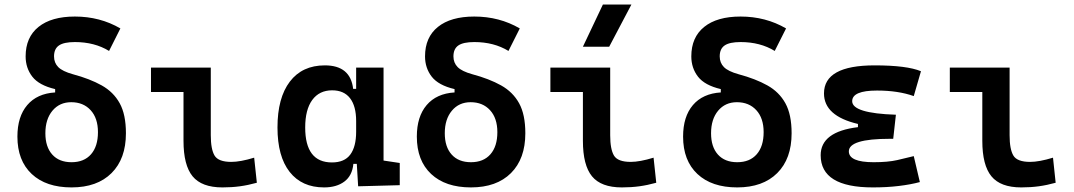

<svg xmlns="http://www.w3.org/2000/svg" viewBox="-20 -815 4728 845"><path d="M294.9 9.8Q182.6 9.8 119.6 -49.3Q56.6 -108.4 56.6 -213.9Q56.6 -301.8 99.9 -352.5Q143.1 -403.3 222.7 -408.2V-422.9Q151.9 -439.5 122.3 -477.5Q92.8 -515.6 92.8 -566.9Q92.8 -650.9 149.4 -696.5Q206.1 -742.2 309.6 -742.2Q419.9 -742.2 509.8 -689.9L460 -590.8Q396 -629.9 309.6 -629.9Q261.2 -629.9 239.5 -615Q217.8 -600.1 217.8 -566.9Q217.8 -538.6 236.3 -519.8Q254.9 -501 300.8 -488.3Q375.5 -468.3 427.5 -439.2Q479.5 -410.2 506.8 -360.6Q534.2 -311 534.2 -228.5Q534.2 -116.2 470.9 -53.2Q407.7 9.8 294.9 9.8ZM294.9 -101.1Q350.1 -101.1 380.6 -136Q411.1 -170.9 411.1 -233.4Q411.1 -294.9 378.9 -330.1Q346.7 -365.2 293.5 -365.2Q242.2 -365.2 210.9 -327.9Q179.7 -290.5 179.7 -228.5Q179.7 -168.5 210 -134.8Q240.2 -101.1 294.9 -101.1Z M959 9.8Q867.7 9.8 827.6 -39.1Q787.6 -87.9 787.6 -195.3V-410.2H644.5V-517.6H907.7V-219.7Q907.7 -158.2 924.3 -130.4Q940.9 -102.5 998 -102.5Q1038.1 -102.5 1098.6 -121.1L1110.4 -10.7Q1071.8 0 1035.9 4.9Q1000 9.8 959 9.8Z M1406.2 9.8Q1308.6 9.8 1254.9 -58.3Q1201.2 -126.5 1201.2 -253.9Q1201.2 -384.3 1255.6 -455.8Q1310.1 -527.3 1409.7 -527.3Q1522.5 -527.3 1534.2 -423.8H1547.4V-517.6H1668V-108.4L1739.3 -97.7V0L1556.2 4.9L1550.3 -93.8H1535.2Q1530.3 -42 1495.8 -16.1Q1461.4 9.8 1406.2 9.8ZM1547.4 -235.4V-282.2Q1547.4 -348.1 1520.5 -382.8Q1493.7 -417.5 1441.9 -417.5Q1385.3 -417.5 1354.2 -375Q1323.2 -332.5 1323.2 -253.9Q1323.2 -100.1 1440.9 -100.1Q1496.1 -100.1 1521.7 -134.8Q1547.4 -169.4 1547.4 -235.4Z M2052.7 9.8Q1940.4 9.8 1877.4 -49.3Q1814.5 -108.4 1814.5 -213.9Q1814.5 -301.8 1857.7 -352.5Q1900.9 -403.3 1980.5 -408.2V-422.9Q1909.7 -439.5 1880.1 -477.5Q1850.6 -515.6 1850.6 -566.9Q1850.6 -650.9 1907.2 -696.5Q1963.9 -742.2 2067.4 -742.2Q2177.7 -742.2 2267.6 -689.9L2217.8 -590.8Q2153.8 -629.9 2067.4 -629.9Q2019 -629.9 1997.3 -615Q1975.6 -600.1 1975.6 -566.9Q1975.6 -538.6 1994.1 -519.8Q2012.7 -501 2058.6 -488.3Q2133.3 -468.3 2185.3 -439.2Q2237.3 -410.2 2264.6 -360.6Q2292 -311 2292 -228.5Q2292 -116.2 2228.8 -53.2Q2165.5 9.8 2052.7 9.8ZM2052.7 -101.1Q2107.9 -101.1 2138.4 -136Q2168.9 -170.9 2168.9 -233.4Q2168.9 -294.9 2136.7 -330.1Q2104.5 -365.2 2051.3 -365.2Q2000 -365.2 1968.8 -327.9Q1937.5 -290.5 1937.5 -228.5Q1937.5 -168.5 1967.8 -134.8Q1998 -101.1 2052.7 -101.1Z M2716.8 9.8Q2625.5 9.8 2585.4 -39.1Q2545.4 -87.9 2545.4 -195.3V-410.2H2402.3V-517.6H2665.5V-219.7Q2665.5 -158.2 2682.1 -130.4Q2698.7 -102.5 2755.9 -102.5Q2795.9 -102.5 2856.4 -121.1L2868.2 -10.7Q2829.6 0 2793.7 4.9Q2757.8 9.8 2716.8 9.8ZM2545.4 -609.4 2633.3 -794.9H2758.8L2661.1 -609.4Z M3224.6 9.8Q3112.3 9.8 3049.3 -49.3Q2986.3 -108.4 2986.3 -213.9Q2986.3 -301.8 3029.5 -352.5Q3072.8 -403.3 3152.3 -408.2V-422.9Q3081.5 -439.5 3052 -477.5Q3022.5 -515.6 3022.5 -566.9Q3022.5 -650.9 3079.1 -696.5Q3135.7 -742.2 3239.3 -742.2Q3349.6 -742.2 3439.5 -689.9L3389.6 -590.8Q3325.7 -629.9 3239.3 -629.9Q3190.9 -629.9 3169.2 -615Q3147.5 -600.1 3147.5 -566.9Q3147.5 -538.6 3166 -519.8Q3184.6 -501 3230.5 -488.3Q3305.2 -468.3 3357.2 -439.2Q3409.2 -410.2 3436.5 -360.6Q3463.9 -311 3463.9 -228.5Q3463.9 -116.2 3400.6 -53.2Q3337.4 9.8 3224.6 9.8ZM3224.6 -101.1Q3279.8 -101.1 3310.3 -136Q3340.8 -170.9 3340.8 -233.4Q3340.8 -294.9 3308.6 -330.1Q3276.4 -365.2 3223.1 -365.2Q3171.9 -365.2 3140.6 -327.9Q3109.4 -290.5 3109.4 -228.5Q3109.4 -168.5 3139.6 -134.8Q3169.9 -101.1 3224.6 -101.1Z M3821.3 9.8Q3591.8 9.8 3591.8 -131.8Q3591.8 -235.4 3755.9 -255.4V-269.5Q3606.4 -304.7 3606.4 -403.8Q3606.4 -527.3 3829.1 -527.3Q3971.2 -527.3 4033.2 -501.5L4001.5 -392.1Q3932.6 -416.5 3839.8 -416.5Q3730.5 -416.5 3730.5 -369.6Q3730.5 -316.4 3922.9 -310.1L3911.1 -204.1H3895.5Q3715.8 -204.1 3715.8 -148.9Q3715.8 -101.1 3825.2 -101.1Q3887.7 -101.1 3928.5 -110.4Q3969.2 -119.6 4001.5 -127.9L4028.3 -13.7Q3988.3 -2.9 3936 3.4Q3883.8 9.8 3821.3 9.8Z M4474.6 9.8Q4383.3 9.8 4343.3 -39.1Q4303.2 -87.9 4303.2 -195.3V-410.2H4160.2V-517.6H4423.3V-219.7Q4423.3 -158.2 4439.9 -130.4Q4456.5 -102.5 4513.7 -102.5Q4553.7 -102.5 4614.3 -121.1L4626 -10.7Q4587.4 0 4551.5 4.9Q4515.6 9.8 4474.6 9.8Z"/></svg>

Font: Cascadia Code SemiBold
Style: Regular
Weight: 600
Monospace: yes
Designer: Aaron Bell
Foundry: Saja Typeworks
Version: Version 2404.023; ttfautohint (v1.8.4)